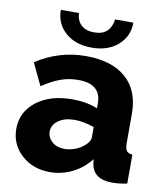

<svg xmlns="http://www.w3.org/2000/svg" viewBox="-82 -789 750 868"><g transform="rotate(10 293.0 -355.5)"><path d="M293 -577.1Q218.3 -577.1 172.6 -617.7Q127 -658.2 127 -721.2H210.9Q210.9 -689 231.9 -668Q252.9 -647 293 -647Q331.5 -647 351.8 -667Q372.1 -687 376 -721.2H460Q460 -658.2 414.1 -617.7Q368.2 -577.1 293 -577.1ZM22 -157.2Q22 -234.9 85 -283.4Q147.9 -332 248 -332Q316.4 -332 365.2 -311V-334Q365.2 -422.9 259.8 -422.9Q217.3 -422.9 179 -408.9Q140.6 -395 96.2 -365.2L47.9 -466.8Q152.8 -535.2 275.9 -535.2Q394.5 -535.2 459.7 -478.3Q524.9 -421.4 524.9 -314.9V-178.2Q524.9 -154.3 532.5 -144.3Q540 -134.3 559.1 -132.8V0Q522 7.8 491.2 7.8Q405.8 7.8 393.1 -59.1L390.1 -82Q355.5 -37.6 306.9 -13.9Q258.3 9.8 205.1 9.8Q126.5 9.8 74.2 -38.1Q22 -85.9 22 -157.2ZM339.8 -137.2Q365.2 -157.7 365.2 -178.2V-225.1Q316.4 -242.2 274.9 -242.2Q230.5 -242.2 201.7 -222.2Q172.9 -202.1 172.9 -170.9Q172.9 -143.6 194.6 -124.3Q216.3 -105 252 -105Q275.9 -105 299.6 -113.8Q323.2 -122.6 339.8 -137.2Z"/></g></svg>

Font: Rawline ExtraBold
Style: Regular
Weight: 800
Designer: Matt McInerney, Pablo Impallari, Rodrigo Fuenzalida
Foundry: Matt McInerney, Pablo Impallari, Rodrigo Fuenzalida
Version: Version 4.020;PS 004.020;hotconv 1.0.88;makeotf.lib2.5.64775